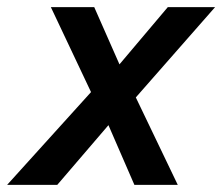

<svg xmlns="http://www.w3.org/2000/svg" viewBox="-71 -520 625 540"><path d="M401 -500H534L311 -246L429 0H307L234 -168L90 0H-51L185 -261L72 -500H194L265 -339Z"/></svg>

Font: CBA Beacon Sans Bold
Style: Italic
Weight: 700
Italic angle: -13°
Designer: Wei Huang
Foundry: Wei Huang
Version: Version 1.002